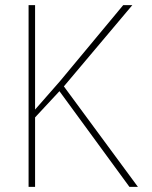

<svg xmlns="http://www.w3.org/2000/svg" viewBox="-20 -731 596 751"><path d="M117.2 -710.9V0H91.8V-710.9ZM497.6 -710.9 229 -392.1 106.9 -260.7 109.4 -293.5 213.9 -412.6 461.9 -710.9ZM486.3 0 205.6 -383.8 220.2 -406.2 519.5 0Z"/></svg>

Font: Roboto Condensed Thin
Style: Regular
Weight: 250
Width: 3
Designer: Christian Robertson
Foundry: Google
Version: Version 3.009; 2024